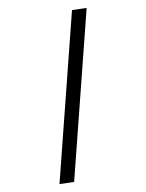

<svg xmlns="http://www.w3.org/2000/svg" viewBox="-210 -828 737 967"><g transform="rotate(-20 158.0 -344.5)"><path d="M15 64 -58 49 301 -753 374 -738Z"/></g></svg>

Font: Nunito Sans 7pt SemiCondensed Medium
Style: Italic
Weight: 500
Width: 4
Italic angle: -9°
Designer: Vernon Adams
Foundry: Vernon Adams
Version: Version 3.101;gftools[0.9.27]